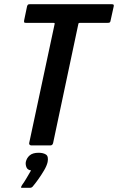

<svg xmlns="http://www.w3.org/2000/svg" viewBox="-20 -693 562 915"><path d="M129 0Q125 0 121.5 -3Q118 -6 119 -11L240 -577Q241 -582 240 -583Q239 -584 234 -584H106Q97 -584 95.5 -586Q94 -588 95 -596L109 -663Q111 -669 113.5 -671Q116 -673 124 -673H510Q519 -673 521 -671Q523 -669 522 -663L507 -595Q506 -588 503 -586Q500 -584 491 -584H362Q357 -584 355.5 -583Q354 -582 353 -577L233 -11Q230 0 220 0ZM207 79Q203 97 190 119Q177 141 162 162Q147 183 135 197Q130 202 124 202Q115 202 104.5 202Q94 202 85 202Q80 202 80 200Q80 198 85 189Q94 177 107 155Q120 133 128 119Q111 117 106 104Q101 91 103 79Q107 60 121.5 47.5Q136 35 164 35Q186 35 199 43.5Q212 52 207 79Z"/></svg>

Font: Glory SemiBold
Style: Italic
Weight: 600
Italic angle: -12°
Designer: Robert Leuschke
Foundry: Robert Leuschke
Version: Version 1.011